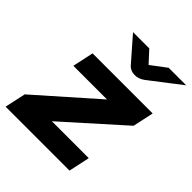

<svg xmlns="http://www.w3.org/2000/svg" viewBox="-219 -837 960 960"><g transform="rotate(45 260.5 -357.0)"><path d="M-21 0 3 -111 312 -384H74L98 -496H523L499 -385L194 -112H455L431 0ZM323 -568Q309 -568 297 -573Q285 -578 277 -587L166 -714H281L337 -653L418 -714H542L377 -587Q352 -568 323 -568Z"/></g></svg>

Font: Atkinson Hyperlegible Next
Style: Bold Italic
Weight: 700
Italic angle: -12°
Designer: Elliott Scott, Megan Eiswerth, Linus Boman, Theodore Petrosky, Letters from Sweden
Foundry: Applied Design Works, Letters from Sweden
Version: Version 2.001